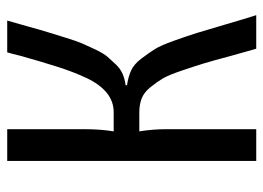

<svg xmlns="http://www.w3.org/2000/svg" viewBox="-119 -611 730 532"><g transform="rotate(-90 246.0 -345.0)"><path d="M276 -362V-358Q298 -355 316 -347Q334 -339 349.5 -318.5Q365 -298 375.5 -281.5Q386 -265 399.5 -227Q413 -189 420.5 -165Q428 -141 444 -86Q460 -31 470 0H377Q370 -24 358 -67Q344 -120 336.5 -144.5Q329 -169 316.5 -206Q304 -243 294.5 -259Q285 -275 270.5 -293Q256 -311 239 -317.5Q222 -324 201 -324H148Q154 -286 154 -251V0H66V-690H154V-474Q154 -432 148 -395H201Q231 -395 254.5 -414Q278 -433 295 -468.5Q312 -504 326.5 -549.5Q341 -595 357 -652Q363 -677 367 -690H455Q449 -670 438.5 -632Q428 -594 422.5 -576.5Q417 -559 407.5 -528Q398 -497 391.5 -482Q385 -467 374.5 -445Q364 -423 354.5 -412Q345 -401 333 -388.5Q321 -376 306.5 -370Q292 -364 276 -362Z"/></g></svg>

Font: exo2condensed_r
Style: Regular
Weight: 400
Width: 3
Designer: Natanael Gama
Version: Version 1.001;PS 001.001;hotconv 1.0.70;makeotf.lib2.5.58329